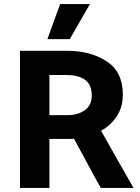

<svg xmlns="http://www.w3.org/2000/svg" viewBox="-20 -932 692 952"><path d="M278 -912H426Q401 -869 376 -825Q351 -781 326 -738H215ZM311 -560H225V-361H313Q366 -361 400.5 -385.5Q435 -410 435 -459Q435 -512 402 -536Q369 -560 311 -560ZM480 0Q446 -60 413 -122Q380 -184 347 -244Q337 -243 327 -243Q317 -243 307 -243H225V0H79V-680H316Q428 -680 508.5 -628Q589 -576 589 -463Q589 -400 558.5 -354.5Q528 -309 481 -284Q521 -213 561.5 -141.5Q602 -70 642 0Z"/></svg>

Font: Palanquin Dark Medium
Style: Regular
Weight: 500
Designer: Pria Ravichandran
Version: Version 1.001